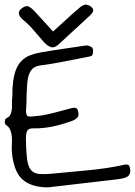

<svg xmlns="http://www.w3.org/2000/svg" viewBox="-20 -809 582 829"><path d="M6.8 -297.9Q19.5 -303.7 24.4 -313Q29.3 -322.3 30.8 -334Q32.2 -345.7 31.7 -357.9Q31.2 -370.1 32.2 -381.8Q34.2 -396.5 33.7 -411.1Q33.2 -425.8 35.2 -440.4Q38.1 -478.5 47.4 -503.9Q56.6 -529.3 72.3 -545.4Q87.9 -561.5 108.9 -569.8Q129.9 -578.1 157.2 -583Q202.1 -590.8 246.6 -597.2Q291 -603.5 335.9 -610.4Q348.6 -613.3 359.4 -612.3Q368.2 -610.4 375.5 -605.5Q382.8 -600.6 381.8 -584Q380.9 -570.3 374 -567.4Q367.2 -564.5 359.4 -563.5Q307.6 -553.7 256.8 -543.5Q206.1 -533.2 153.3 -526.4Q126 -522.5 113.3 -503.9Q100.6 -485.4 97.7 -450.2Q96.7 -435.5 95.7 -420.9Q94.7 -406.2 94.7 -391.6Q94.7 -365.2 93.3 -348.6Q91.8 -332 92.8 -322.3Q93.8 -312.5 97.7 -309.1Q101.6 -305.7 111.3 -305.7Q119.1 -305.7 130.4 -307.1Q141.6 -308.6 159.2 -310.5Q190.4 -315.4 221.7 -324.2Q252.9 -333 284.2 -340.8Q289.1 -341.8 293 -342.8Q296.9 -343.8 300.8 -343.8Q305.7 -343.8 310.5 -340.8Q315.4 -337.9 317.4 -328.1Q322.3 -309.6 313.5 -300.8Q304.7 -292 293.9 -288.1Q252 -272.5 209.5 -263.2Q167 -253.9 123 -254.9Q103.5 -254.9 97.7 -244.6Q91.8 -234.4 91.8 -209Q92.8 -155.3 96.7 -123.5Q100.6 -91.8 112.8 -76.2Q125 -60.5 147.9 -58.1Q170.9 -55.7 210 -59.6Q287.1 -67.4 363.8 -74.2Q440.4 -81.1 516.6 -97.7Q524.4 -99.6 531.2 -98.1Q538.1 -96.7 541 -84Q546.9 -54.7 527.3 -44.9Q517.6 -40 508.3 -38.6Q499 -37.1 489.3 -35.2Q410.2 -26.4 334 -17.1Q257.8 -7.8 187.5 0Q116.2 0 77.6 -33.7Q39.1 -67.4 31.2 -153.3Q30.3 -168 31.2 -184.6Q32.2 -201.2 31.2 -216.8Q30.3 -232.4 24.9 -246.6Q19.5 -260.7 4.9 -270.5Q0 -273.4 1 -284.7Q2 -295.9 6.8 -297.9ZM209 -672.9Q237.3 -698.2 263.7 -722.7Q290 -747.1 317.4 -770.5Q328.1 -781.2 340.8 -787.1Q353.5 -793 370.1 -782.2Q378.9 -776.4 381.3 -770.5Q383.8 -764.6 381.3 -758.8Q378.9 -752.9 374 -748Q369.1 -743.2 364.3 -738.3Q333 -709 301.3 -680.2Q269.5 -651.4 238.3 -622.1Q216.8 -600.6 200.7 -605.5Q184.6 -610.4 168.9 -627.9Q146.5 -653.3 125.5 -678.2Q104.5 -703.1 77.1 -725.6Q63.5 -737.3 61.5 -750.5Q59.6 -763.7 77.1 -775.4Q94.7 -787.1 106.4 -779.8Q118.2 -772.5 127.9 -761.7Q148.4 -740.2 168 -718.3Q187.5 -696.3 209 -672.9Z"/></svg>

Font: Scriphy
Style: Regular
Weight: 400
Designer: Ala M. Lockhart
Foundry: Ala M. Lockhart
Version: Version 1.0 2021